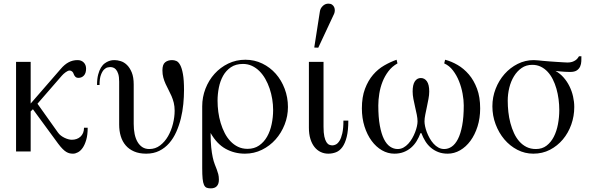

<svg xmlns="http://www.w3.org/2000/svg" viewBox="-20 -829 3233 1051"><path d="M460 -129.9H439.9Q439.9 -113.8 434.8 -101.6Q429.7 -89.4 420.4 -80.8Q411.1 -72.3 398.9 -68.1Q386.7 -64 373 -64Q364.7 -64 354.5 -66.7Q344.2 -69.3 333.5 -74.5Q322.8 -79.6 313.2 -86.9Q303.7 -94.2 296.9 -104L185.1 -261.2L317.9 -414.1Q322.3 -418.9 327.6 -424.1Q333 -429.2 338.9 -433.3Q344.7 -437.5 350.3 -440.2Q356 -442.9 360.8 -442.9Q368.7 -442.9 374.8 -437.7Q380.9 -432.6 383.8 -422.9Q386.2 -415.5 392.3 -409.2Q398.4 -402.8 409.2 -402.8Q427.7 -402.8 439.5 -415.8Q451.2 -428.7 451.2 -453.1Q451.2 -474.1 438.2 -487.1Q425.3 -500 404.8 -500Q377.9 -500 355.5 -488Q333 -476.1 312 -451.2L147.9 -262.2V-490.2H67.9V0H147.9V-219.2L160.2 -231L298.8 -42Q312 -24.4 322.8 -13.7Q333.5 -2.9 343 2.7Q352.5 8.3 361.3 10.3Q370.1 12.2 379.9 12.2Q392.6 12.2 406.7 4.6Q420.9 -2.9 432.6 -19.8Q444.3 -36.6 452.1 -63.7Q460 -90.8 460 -129.9Z M987.3 -335.9Q987.3 -391.1 981.4 -423.6Q975.6 -456.1 966.3 -473.1Q957 -490.2 945.6 -495.1Q934.1 -500 922.4 -500Q898.9 -500 884 -488Q869.1 -476.1 869.1 -443.8Q869.1 -422.4 874 -404.3Q878.9 -386.2 886.5 -369.6Q894 -353 902.6 -336.9Q911.1 -320.8 918.7 -303.5Q926.3 -286.1 931.2 -266.4Q936 -246.6 936 -223.1Q936 -188.5 926.8 -151.4Q917.5 -114.3 899.9 -83.5Q882.3 -52.7 856.4 -33Q830.6 -13.2 797.4 -13.2Q775.4 -13.2 759.5 -23.4Q743.7 -33.7 732.9 -52Q722.2 -70.3 717 -95.5Q711.9 -120.6 711.9 -150.9V-366.2Q711.9 -406.7 701.2 -432.6Q690.4 -458.5 674.8 -473.6Q659.2 -488.8 640.6 -494.4Q622.1 -500 606.9 -500Q603 -500 594.7 -499.3Q586.4 -498.5 575.7 -494.6Q564.9 -490.7 553.5 -482.4Q542 -474.1 532.7 -459Q523.4 -443.8 517.3 -420.7Q511.2 -397.5 511.2 -363.8H524.9Q524.9 -399.4 532.5 -419.2Q540 -439 549.8 -448.5Q559.6 -458 569.3 -460Q579.1 -461.9 583 -461.9Q589.8 -461.9 598.4 -459.5Q606.9 -457 614.5 -448.7Q622.1 -440.4 627.2 -424.6Q632.3 -408.7 632.3 -381.8V-147Q632.3 -112.3 641.1 -83.3Q649.9 -54.2 668.2 -33Q686.5 -11.7 714.4 0.2Q742.2 12.2 780.3 12.2Q820.8 12.2 852.1 -3.4Q883.3 -19 906.2 -45.4Q929.2 -71.8 944.8 -106.7Q960.4 -141.6 970 -180.4Q979.5 -219.2 983.4 -259.3Q987.3 -299.3 987.3 -335.9Z M1556.2 -243.2Q1556.2 -295.9 1538.3 -343Q1520.5 -390.1 1489.5 -425.3Q1458.5 -460.4 1415.8 -481.2Q1373 -502 1323.2 -502Q1272.5 -502 1229.2 -481Q1186 -460 1154.3 -424.8Q1122.6 -389.6 1104.7 -343.5Q1086.9 -297.4 1086.9 -247.1V90.8Q1086.9 127.4 1089.1 149.4Q1091.3 171.4 1096.7 183.1Q1102.1 194.8 1111.1 198.5Q1120.1 202.1 1133.8 202.1Q1155.8 202.1 1167 189.9Q1178.2 177.7 1178.2 154.8Q1178.2 137.2 1174.8 124.3Q1171.4 111.3 1166.5 98.4Q1161.6 85.4 1155.5 70.1Q1149.4 54.7 1144.5 32.2Q1139.6 9.8 1136.2 -22.5Q1132.8 -54.7 1132.8 -101.1Q1167 -41 1215.1 -14.4Q1263.2 12.2 1320.8 12.2Q1370.6 12.2 1413.8 -9Q1457 -30.3 1488.5 -65.7Q1520 -101.1 1538.1 -147.2Q1556.2 -193.4 1556.2 -243.2ZM1475.1 -227.1Q1475.1 -187.5 1467 -149.2Q1459 -110.8 1441.9 -80.8Q1424.8 -50.8 1398.2 -32.5Q1371.6 -14.2 1335 -14.2Q1306.2 -14.2 1283 -25.4Q1259.8 -36.6 1241.5 -55.9Q1223.1 -75.2 1210 -100.8Q1196.8 -126.5 1188 -155.8Q1179.2 -185.1 1175 -216.3Q1170.9 -247.6 1170.9 -277.8Q1170.9 -313.5 1178 -349.4Q1185.1 -385.3 1201.2 -414.1Q1217.3 -442.9 1243.9 -460.9Q1270.5 -479 1310.1 -479Q1336.4 -479 1359.1 -468.5Q1381.8 -458 1400.1 -439.7Q1418.5 -421.4 1432.4 -397Q1446.3 -372.6 1455.8 -344.5Q1465.3 -316.4 1470.2 -286.4Q1475.1 -256.3 1475.1 -227.1Z M1886.7 -168.9H1859.9Q1859.9 -126 1853.8 -99.4Q1847.7 -72.8 1838.4 -58.1Q1829.1 -43.5 1818.8 -38.3Q1808.6 -33.2 1799.8 -33.2Q1791 -33.2 1782.5 -36.6Q1773.9 -40 1766.8 -51Q1759.8 -62 1755.4 -81.8Q1751 -101.6 1751 -134.8V-490.2H1670.9V-129.9Q1670.9 -95.2 1679 -68.8Q1687 -42.5 1701.4 -24.4Q1715.8 -6.3 1735.1 2.9Q1754.4 12.2 1776.9 12.2Q1799.3 12.2 1819.3 4.4Q1839.4 -3.4 1854.2 -23.9Q1869.1 -44.4 1877.9 -79.6Q1886.7 -114.7 1886.7 -168.9ZM1809.1 -753.9Q1812.5 -762.2 1812.7 -771.7Q1813 -781.2 1809.3 -789.6Q1805.7 -797.9 1797.9 -803.5Q1790 -809.1 1777.8 -809.1Q1759.8 -809.1 1746.6 -796.1Q1733.4 -783.2 1731 -766.1L1700.2 -568.8L1722.2 -567.9Z M2608.4 -235.8Q2608.4 -297.4 2591.3 -343.3Q2574.2 -389.2 2546.6 -421.4Q2519 -453.6 2484.9 -473.4Q2450.7 -493.2 2416.5 -502L2411.6 -481.9Q2439.5 -469.7 2459.7 -443.1Q2480 -416.5 2492.9 -383.8Q2505.9 -351.1 2512.2 -316.2Q2518.6 -281.2 2518.6 -252Q2518.6 -187.5 2510 -142.1Q2501.5 -96.7 2486.8 -68.1Q2472.2 -39.6 2452.9 -26.4Q2433.6 -13.2 2411.6 -13.2Q2394.5 -13.2 2379.9 -21.2Q2365.2 -29.3 2353.3 -42.5Q2341.3 -55.7 2332 -72.3Q2322.8 -88.9 2316.4 -105.5Q2310.1 -122.1 2306.9 -137.7Q2303.7 -153.3 2303.7 -164.1Q2303.7 -180.7 2307.9 -201.2Q2312 -221.7 2316.7 -243.7Q2321.3 -265.6 2325.4 -287.4Q2329.6 -309.1 2329.6 -328.1Q2329.6 -365.7 2316.9 -383.8Q2304.2 -401.9 2283.7 -401.9Q2263.2 -401.9 2251 -383.8Q2238.8 -365.7 2238.8 -328.1Q2238.8 -309.1 2242.9 -287.4Q2247.1 -265.6 2252.2 -243.7Q2257.3 -221.7 2261.5 -201.2Q2265.6 -180.7 2265.6 -164.1Q2265.6 -152.8 2262.2 -137.5Q2258.8 -122.1 2252.4 -105.5Q2246.1 -88.9 2236.6 -72.3Q2227.1 -55.7 2215.1 -42.5Q2203.1 -29.3 2188.5 -21.2Q2173.8 -13.2 2156.7 -13.2Q2134.8 -13.2 2115.2 -26.4Q2095.7 -39.6 2081.5 -68.1Q2067.4 -96.7 2059.1 -142.1Q2050.8 -187.5 2050.8 -252Q2050.8 -282.2 2056.2 -315.9Q2061.5 -349.6 2073.7 -380.9Q2085.9 -412.1 2106 -438.7Q2126 -465.3 2155.8 -481.9L2150.9 -502Q2117.2 -490.2 2083.3 -470.7Q2049.3 -451.2 2022.2 -419.7Q1995.1 -388.2 1978 -343Q1960.9 -297.9 1960.9 -235.8Q1960.9 -182.1 1975.3 -136.7Q1989.7 -91.3 2014.2 -58.1Q2038.6 -24.9 2070.8 -6.3Q2103 12.2 2138.7 12.2Q2167 12.2 2189.7 3.4Q2212.4 -5.4 2230 -20.5Q2247.6 -35.6 2260.3 -56.2Q2272.9 -76.7 2281.7 -100.1H2286.6Q2295.4 -76.7 2308.1 -56.2Q2320.8 -35.6 2338.6 -20.5Q2356.4 -5.4 2379.2 3.4Q2401.9 12.2 2430.7 12.2Q2466.3 12.2 2498.5 -6.3Q2530.8 -24.9 2555.2 -58.1Q2579.6 -91.3 2594 -136.7Q2608.4 -182.1 2608.4 -235.8Z M3162.6 -521H3149.4Q3146.5 -516.1 3141.8 -510Q3137.2 -503.9 3129.6 -498.8Q3122.1 -493.7 3111.6 -490.2Q3101.1 -486.8 3086.4 -486.8Q3081.5 -486.8 3065.7 -487.8Q3049.8 -488.8 3029.3 -490Q3008.8 -491.2 2987.3 -492.9Q2965.8 -494.6 2949.7 -496.1Q2938.5 -497.1 2926.3 -498.5Q2914.1 -500 2901.4 -500Q2855 -500 2813.7 -479.2Q2772.5 -458.5 2741.7 -423.6Q2710.9 -388.7 2693.1 -343Q2675.3 -297.4 2675.3 -247.1Q2675.3 -195.8 2692.9 -148.9Q2710.4 -102.1 2740.7 -66.2Q2771 -30.3 2812 -9Q2853 12.2 2899.4 12.2Q2949.2 12.2 2990.2 -9Q3031.2 -30.3 3061 -65.7Q3090.8 -101.1 3107.2 -147.2Q3123.5 -193.4 3123.5 -243.2Q3123.5 -272 3116.9 -301Q3110.4 -330.1 3097.4 -356.4Q3084.5 -382.8 3065.2 -404.8Q3045.9 -426.8 3020.5 -440.9Q3020.5 -440.9 3027.8 -439.9Q3035.2 -439 3046.9 -438Q3058.6 -437 3072.8 -436Q3086.9 -435.1 3100.6 -435.1Q3125 -435.1 3137.7 -443.8Q3150.4 -452.6 3156 -465.8Q3161.6 -479 3162.1 -493.9Q3162.6 -508.8 3162.6 -521ZM3041.5 -227.1Q3041.5 -187.5 3034.2 -148.9Q3026.9 -110.4 3011.5 -80.3Q2996.1 -50.3 2971.9 -31.7Q2947.8 -13.2 2913.6 -13.2Q2884.8 -13.2 2862.3 -24.4Q2839.8 -35.6 2822.8 -54.9Q2805.7 -74.2 2793.7 -100.1Q2781.7 -126 2773.9 -155.5Q2766.1 -185.1 2762.7 -216.3Q2759.3 -247.6 2759.3 -277.8Q2759.3 -313.5 2767.8 -348.6Q2776.4 -383.8 2793.5 -411.6Q2810.5 -439.5 2835.4 -456.8Q2860.4 -474.1 2893.6 -474.1Q2919.4 -474.1 2940.4 -463.9Q2961.4 -453.6 2977.8 -436Q2994.1 -418.5 3006.1 -394.5Q3018.1 -370.6 3025.9 -343.3Q3033.7 -315.9 3037.6 -286.1Q3041.5 -256.3 3041.5 -227.1Z"/></svg>

Font: Galatia SIL
Style: Regular
Weight: 400
Designer: Development by SIL's NRSI team
Version: Version 2.1